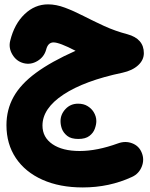

<svg xmlns="http://www.w3.org/2000/svg" viewBox="-20 -489 680 872"><path d="M198.2 -469.2Q234.9 -469.2 275.1 -454.1Q315.4 -439 359.6 -416.3Q403.8 -393.6 453.4 -370.8Q502.9 -348.1 558.6 -333.5Q633.3 -313 633.3 -247.6Q633.3 -216.3 607.2 -192.4Q581.1 -168.5 536.1 -158.7Q363.8 -122.6 268.3 -59.6Q172.9 3.4 172.9 81.1Q172.9 134.8 218.3 165.8Q263.7 196.8 341.8 196.8Q420.9 196.8 516.1 162.1Q549.8 149.9 580.6 161.9Q611.3 173.8 623.5 204.1Q636.7 235.4 623.8 267.8Q610.8 300.3 579.6 314.5Q476.6 362.3 356 362.3Q251 362.3 172.9 327.4Q94.7 292.5 52 228.8Q9.3 165 9.3 79.6Q9.3 9.3 41.5 -48.8Q73.7 -106.9 143.1 -158Q212.4 -209 323.2 -258.3Q250 -296.4 223.1 -296.4Q197.8 -296.4 189.5 -263.2Q180.2 -230 149.9 -211.9Q119.6 -193.8 87.4 -202.1Q54.7 -210.4 36.4 -241Q18.1 -271.5 26.4 -304.2Q44.9 -379.9 91.6 -424.6Q138.2 -469.2 198.2 -469.2ZM254.9 61Q254.9 30.3 277.6 6.1Q300.3 -18.1 334.5 -18.1Q359.9 -18.1 377.4 -7.3Q395 3.4 404.8 19Q417.5 39.1 417.5 61Q417.5 76.7 410.6 95.7Q403.8 114.7 386 128.4Q368.2 142.1 335.9 142.1Q302.7 142.1 285.4 128.2Q268.1 114.3 261.2 96.2Q254.9 79.1 254.9 61Z"/></svg>

Font: Mikhak-DS2-FD Black
Style: Regular
Weight: 900
Designer: Amin Abedi
Version: Version 3.2